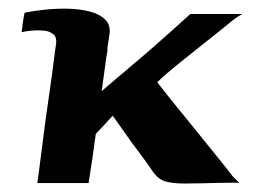

<svg xmlns="http://www.w3.org/2000/svg" viewBox="-20 -432 623 453"><path d="M68 0Q72 -27 76.5 -64Q81 -101 86.5 -141.5Q92 -182 97.5 -219.5Q103 -257 106.5 -285.5Q110 -314 112 -326Q115 -344 105.5 -351.5Q96 -359 81 -360Q66 -361 52 -359.5Q38 -358 31 -356Q31 -356 32 -363Q33 -370 34 -378.5Q35 -387 36.5 -394Q38 -401 38 -402Q57 -406 84 -409Q111 -412 139 -411.5Q167 -411 191 -405Q215 -399 228.5 -385.5Q242 -372 238 -349Q235 -329 234 -323Q233 -317 233.5 -315Q234 -313 232.5 -306.5Q231 -300 228.5 -280Q226 -260 220 -217Q226 -222 242 -236Q258 -250 281.5 -269.5Q305 -289 331 -311.5Q357 -334 382.5 -357Q408 -380 429 -399Q431 -399 444 -399Q457 -399 474 -399Q491 -399 508 -399Q525 -399 537.5 -399Q550 -399 552 -399Q542 -394 531.5 -386Q521 -378 512 -370Q454 -324 411 -289.5Q368 -255 351 -238Q367 -217 393 -185Q419 -153 447 -118.5Q475 -84 497.5 -56Q520 -28 529 -16Q532 -13 538.5 -6.5Q545 0 545 0Q544 -1 530 -1Q516 -1 496 -0.5Q476 0 454 0.5Q432 1 415 1Q387 1 370 -4Q353 -9 340 -28Q326 -49 308.5 -72Q291 -95 275 -118Q259 -141 246 -159L206 -116Q202 -85 198 -58.5Q194 -32 189 0Q187 0 175 0Q163 0 146 0Q129 0 111 0Q93 0 81.5 0Q70 0 68 0Z"/></svg>

Font: Genos SemiBold
Style: Italic
Weight: 600
Italic angle: -8°
Version: Version 1.010